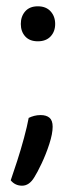

<svg xmlns="http://www.w3.org/2000/svg" viewBox="-20 -468 242 609"><path d="M46 -392Q46 -416 60 -432Q74 -448 100 -448Q126 -448 140.5 -432Q155 -416 155 -392Q155 -368 140.5 -352.5Q126 -337 100 -337Q74 -337 60 -352.5Q46 -368 46 -392ZM89 94Q73 121 50 121Q28 121 14 104Q23 78 34.5 42.5Q46 7 56 -30Q66 -67 71 -94Q79 -98 88.5 -100.5Q98 -103 109 -103Q127 -103 137 -94.5Q147 -86 147 -66Q147 -44 136.5 -11.5Q126 21 112 50.5Q98 80 89 94Z"/></svg>

Font: Baloo Bhaina 2
Style: Regular
Weight: 400
Designer: Yesha Goshar, Manish Minz, Shuchita Grover and Ek Type
Foundry: Ek Type
Version: Version 1.700